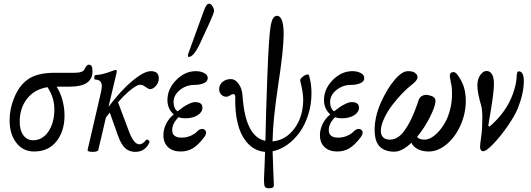

<svg xmlns="http://www.w3.org/2000/svg" viewBox="-20 -811 2881 1042"><path d="M165 11.2Q105.5 11.2 68.8 -35.6Q32.2 -82.5 32.2 -158.2Q32.2 -221.2 57.1 -280.8Q70.8 -313.5 87.6 -336.9Q104.5 -360.4 129.6 -378.9Q154.8 -397.5 191.2 -406.7Q227.5 -416 275.9 -416H383.8Q431.2 -416 439 -436Q443.4 -446.8 449.7 -453.4Q456.1 -460 461.9 -460Q472.7 -460 477.3 -451.7Q481.9 -443.4 481.9 -423.8Q481.9 -340.8 359.9 -340.8H287.1Q306.6 -311 318.4 -269.3Q330.1 -227.5 330.1 -184.1Q330.1 -99.1 286.4 -43.9Q242.7 11.2 165 11.2ZM86.9 -150.9Q86.9 -104 106.7 -76.9Q126.5 -49.8 159.2 -49.8Q210.4 -49.8 242.7 -97.2Q274.9 -144.5 274.9 -217.8Q274.9 -282.7 237.8 -337.9Q167.5 -326.7 127.2 -275.6Q86.9 -224.6 86.9 -150.9Z M481.9 13.2Q467.8 13.2 460.9 10.3Q454.1 7.3 455.6 2L523.9 -293Q532.7 -327.6 532.7 -341.8Q532.7 -378.9 497.6 -378.9Q493.2 -378.9 491.9 -385.3Q490.7 -391.6 492.7 -397.7Q494.6 -403.8 499 -403.8Q531.2 -403.8 591.8 -426.8Q603.5 -431.2 607.9 -431.2Q613.8 -431.2 613.8 -424.8Q613.8 -423.8 611.8 -412.1L568.8 -231Q637.2 -321.8 699.7 -373.3Q762.2 -424.8 798.8 -424.8Q841.8 -424.8 841.8 -386.2Q841.8 -361.8 825.7 -344.5Q809.6 -327.1 794.9 -327.1Q786.6 -327.1 770 -338.9Q756.3 -351.1 739.7 -351.1Q732.4 -351.1 718.3 -343.8Q704.1 -336.4 677.2 -313.5Q650.4 -290.5 620.6 -255.9L682.6 -90.8Q707.5 -27.8 736.8 -27.8Q754.4 -27.8 772.9 -51.8Q775.9 -54.2 780.8 -53Q785.6 -51.8 789.3 -46.4Q793 -41 790 -35.2Q776.4 -9.8 758.3 1.7Q740.2 13.2 712.9 13.2Q683.6 13.2 661.1 -5.4Q638.7 -23.9 620.6 -74.2L575.7 -200.2Q571.8 -195.8 564 -185.3Q556.2 -174.8 554.7 -172.9L513.7 2Q512.2 13.2 481.9 13.2Z M1004.4 -502Q999.5 -502 999.5 -509.8Q999.5 -513.2 1001.5 -519L1086.4 -752.9Q1100.1 -791 1114.7 -791Q1125 -791 1133.3 -777.3Q1141.6 -763.7 1141.6 -751Q1141.6 -741.2 1115.7 -684.1L1063.5 -570.8Q1030.3 -502 1004.4 -502ZM960.4 11.2Q917 11.2 891.8 -12.7Q866.7 -36.6 866.7 -77.1Q866.7 -108.4 881.8 -139.2Q897 -169.9 922.9 -189.9Q888.7 -220.7 888.7 -268.1Q888.7 -328.1 936 -376.5Q983.4 -424.8 1043.5 -424.8Q1068.4 -424.8 1087.9 -414.8Q1107.4 -404.8 1107.4 -387.2Q1107.4 -368.7 1085.7 -359.4Q1064 -350.1 1033.7 -350.1Q990.7 -350.1 956.3 -322.5Q921.9 -294.9 921.9 -256.8Q921.9 -240.2 928 -226.1Q934.1 -211.9 943.8 -207Q963.9 -222.7 976.1 -231Q988.3 -239.3 1006.6 -248Q1024.9 -256.8 1038.6 -256.8Q1078.6 -256.8 1078.6 -227.1Q1078.6 -202.1 1052.2 -185.5Q1025.9 -168.9 984.9 -168.9Q965.8 -168.9 948.7 -174.8Q914.6 -140.6 914.6 -105Q914.6 -64 965.8 -64Q990.7 -64 1013.7 -73.7Q1036.6 -83.5 1050.8 -98.1Q1059.6 -108.4 1071.5 -110.6Q1083.5 -112.8 1089.8 -106.9Q1099.6 -101.1 1098.4 -89.4Q1097.2 -77.6 1085.4 -63Q1055.2 -23.4 1026.1 -6.1Q997.1 11.2 960.4 11.2Z M1440.4 210.9Q1423.3 210.9 1418 202.9Q1412.6 194.8 1412.6 168Q1412.6 159.7 1413.3 145.5Q1414.1 131.3 1415.5 97.2Q1417 63 1418.5 13.2Q1368.2 9.3 1332 -25.6Q1295.9 -60.5 1277.8 -114.5Q1259.8 -168.5 1257.3 -236.8Q1256.8 -245.1 1256.6 -252.9Q1256.3 -260.7 1256.6 -266.1Q1256.8 -271.5 1256.8 -276.6Q1256.8 -281.7 1256.8 -284.9Q1256.8 -288.1 1256.3 -291Q1255.9 -293.9 1255.1 -295.4Q1254.4 -296.9 1253.2 -298.1Q1252 -299.3 1249.8 -299.6Q1247.6 -299.8 1244.6 -299.8Q1236.8 -299.8 1228.5 -293Q1217.8 -286.1 1207.5 -286.1Q1191.9 -286.1 1180.7 -297.6Q1169.4 -309.1 1169.4 -327.1Q1169.4 -350.6 1187.5 -366.2Q1205.6 -381.8 1233.4 -381.8Q1255.9 -381.8 1274.7 -356.7Q1293.5 -331.5 1296.4 -291Q1311 -69.3 1419.4 -46.9L1420.4 -47.9Q1422.9 -186 1430.9 -399.2Q1439 -612.3 1448.2 -665Q1457 -725.1 1482.4 -725.1Q1519.5 -725.1 1519.5 -625Q1519.5 -543.9 1489.3 -346.2Q1460.9 -156.2 1459.5 -51.8Q1458.5 -48.8 1458.5 -43.9Q1531.2 -49.8 1578.4 -114.3Q1625.5 -178.7 1625.5 -271Q1625.5 -308.6 1609.4 -372.1Q1606.9 -383.8 1627 -397.5Q1646.5 -411.1 1654.8 -405.3Q1656.7 -403.8 1657.2 -400.9Q1670.4 -358.4 1670.4 -304.2Q1670.4 -243.2 1652.3 -187Q1634.3 -130.9 1604.5 -90.6Q1574.7 -50.3 1536.9 -23.9Q1499 2.4 1459.5 9.8Q1460 44.4 1462.9 108.9Q1465.8 173.3 1466.3 194.8Q1466.3 210.9 1440.4 210.9Z M1810.1 11.2Q1766.6 11.2 1741.5 -12.7Q1716.3 -36.6 1716.3 -77.1Q1716.3 -108.4 1731.4 -139.2Q1746.6 -169.9 1772.5 -189.9Q1738.3 -220.7 1738.3 -268.1Q1738.3 -328.1 1785.6 -376.5Q1833 -424.8 1893.1 -424.8Q1918 -424.8 1937.5 -414.8Q1957 -404.8 1957 -387.2Q1957 -368.7 1935.3 -359.4Q1913.6 -350.1 1883.3 -350.1Q1840.3 -350.1 1805.9 -322.5Q1771.5 -294.9 1771.5 -256.8Q1771.5 -240.2 1777.6 -226.1Q1783.7 -211.9 1793.5 -207Q1813.5 -222.7 1825.7 -231Q1837.9 -239.3 1856.2 -248Q1874.5 -256.8 1888.2 -256.8Q1928.2 -256.8 1928.2 -227.1Q1928.2 -202.1 1901.9 -185.5Q1875.5 -168.9 1834.5 -168.9Q1815.4 -168.9 1798.3 -174.8Q1764.2 -140.6 1764.2 -105Q1764.2 -64 1815.4 -64Q1840.3 -64 1863.3 -73.7Q1886.2 -83.5 1900.4 -98.1Q1909.2 -108.4 1921.1 -110.6Q1933.1 -112.8 1939.5 -106.9Q1949.2 -101.1 1948 -89.4Q1946.8 -77.6 1935.1 -63Q1904.8 -23.4 1875.7 -6.1Q1846.7 11.2 1810.1 11.2Z M2120.1 12.2Q2069.3 12.2 2041.3 -15.1Q2013.2 -42.5 2013.2 -106.9Q2013.2 -176.8 2046.9 -253.9Q2080.6 -329.1 2121.1 -377Q2161.6 -424.8 2193.8 -424.8Q2221.7 -424.8 2232.9 -415Q2250 -401.9 2244.9 -385.5Q2239.7 -369.1 2210 -347.2Q2189.9 -332 2163.3 -304.4Q2136.7 -276.9 2110.1 -242.4Q2083.5 -208 2065.2 -169.2Q2046.9 -130.4 2046.9 -100.1Q2046.9 -77.6 2059.6 -65.4Q2072.3 -53.2 2095.2 -53.2Q2135.7 -53.2 2168 -92.8Q2213.4 -150.4 2250 -262.2Q2256.8 -285.2 2273.7 -292.2Q2290.5 -299.3 2309.1 -293.9Q2343.3 -286.6 2343.3 -263.2Q2343.3 -235.4 2313.7 -176.3Q2284.2 -117.2 2243.2 -67.9Q2254.9 -53.2 2285.2 -53.2Q2301.8 -53.2 2321.5 -64.5Q2341.3 -75.7 2361.1 -97.7Q2380.9 -119.6 2397 -148.9Q2413.1 -178.2 2423.1 -218Q2433.1 -257.8 2433.1 -300.8Q2433.1 -343.3 2427.2 -360.8L2420.9 -397.9Q2420.9 -419.9 2441.9 -419.9Q2458 -419.9 2482.9 -373Q2507.8 -328.1 2507.8 -263.2Q2507.8 -195.3 2479.5 -131.6Q2451.2 -67.9 2404.3 -28.3Q2357.4 11.2 2306.2 11.2Q2272.5 11.2 2247.3 -1.7Q2222.2 -14.6 2212.9 -36.1Q2161.1 12.2 2120.1 12.2Z M2602.5 9.8Q2585.4 9.8 2585.4 -15.1Q2585.4 -27.3 2591.8 -71.8Q2597.7 -113.8 2597.7 -172.9Q2597.7 -213.4 2591.8 -236.8Q2570.8 -306.6 2570.8 -347.2Q2570.8 -381.3 2586.4 -403.6Q2602.1 -425.8 2620.6 -425.8Q2639.2 -425.8 2649.9 -408.2Q2660.6 -390.6 2660.6 -356Q2660.6 -317.4 2647.5 -235.8Q2630.9 -132.3 2629.9 -127.9L2636.7 -124Q2727.5 -201.2 2763.7 -301.8Q2782.2 -355 2783.7 -391.1Q2783.7 -423.8 2795.4 -423.8Q2822.8 -423.8 2822.8 -370.1Q2822.8 -306.6 2790.5 -223.1Q2773.9 -183.1 2735.4 -127.2Q2696.8 -71.3 2658 -30.8Q2619.1 9.8 2602.5 9.8Z"/></svg>

Font: Junicode SmCond
Style: Italic
Weight: 400
Width: 4
Italic angle: -11°
Designer: Peter S. Baker
Version: Version 2.206